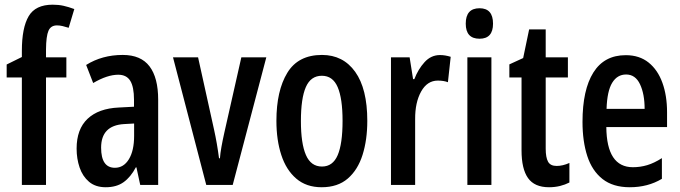

<svg xmlns="http://www.w3.org/2000/svg" viewBox="-20 -785 2888 815"><path d="M261.7 -456.1H175.3V0H72.8V-456.1H8.3V-511.2L72.8 -543V-569.3Q72.8 -667 101.6 -716.1Q130.4 -765.1 203.6 -765.1Q228.5 -765.1 249.3 -760.5Q270 -755.9 295.4 -746.6L271.5 -667Q257.8 -671.4 245.6 -674.3Q233.4 -677.2 221.7 -677.2Q195.8 -677.2 185.8 -654.5Q175.8 -631.8 175.3 -575.2V-541.5H261.7Z M501 -551.8Q578.1 -551.8 614.7 -503.4Q651.4 -455.1 651.4 -361.8V0H575.2L559.1 -74.7H556.6Q534.7 -33.2 504.6 -11.7Q474.6 9.8 428.7 9.8Q385.3 9.8 357.9 -13.4Q330.6 -36.6 317.9 -74Q305.2 -111.3 305.2 -154.3Q305.2 -236.8 351.8 -280.8Q398.4 -324.7 484.4 -328.6L548.8 -332V-361.3Q548.8 -416 533 -441.9Q517.1 -467.8 481.9 -467.8Q435.5 -467.8 375.5 -432.6L345.7 -509.3Q413.6 -551.8 501 -551.8ZM549.3 -260.7 506.3 -258.3Q409.2 -252.4 409.2 -158.2Q409.2 -72.8 467.8 -72.8Q504.9 -72.8 527.1 -109.1Q549.3 -145.5 549.3 -208.5Z M855.5 0 714.4 -541.5H820.8L888.7 -234.4Q901.4 -177.2 909.7 -113.3H913.6Q915 -133.8 919.9 -161.1Q924.8 -188.5 932.1 -221.2L1004.4 -541.5H1110.4L967.8 0Z M1539.1 -272Q1539.1 -191.4 1519 -127.7Q1499 -64 1456.3 -27.1Q1413.6 9.8 1345.2 9.8Q1280.3 9.8 1237.5 -26.9Q1194.8 -63.5 1174.1 -127Q1153.3 -190.4 1153.3 -272Q1153.3 -399.9 1199.5 -475.8Q1245.6 -551.8 1346.7 -551.8Q1436.5 -551.8 1487.8 -480Q1539.1 -408.2 1539.1 -272ZM1257.3 -271Q1257.3 -175.8 1278.6 -127Q1299.8 -78.1 1346.7 -78.1Q1392.6 -78.1 1413.3 -126.2Q1434.1 -174.3 1434.1 -272Q1434.1 -367.2 1413.3 -415.3Q1392.6 -463.4 1346.2 -463.4Q1299.3 -463.4 1278.3 -415.5Q1257.3 -367.7 1257.3 -271Z M1847.7 -551.3Q1869.6 -551.3 1893.1 -543.9L1881.3 -436Q1863.8 -442.9 1838.4 -442.9Q1793.5 -442.9 1767.6 -396.5Q1741.7 -350.1 1742.2 -279.3V0H1639.6V-541.5H1718.8L1733.4 -449.2H1738.8Q1754.9 -491.2 1782.2 -521.2Q1809.6 -551.3 1847.7 -551.3Z M2015.6 -750Q2072.8 -750 2072.8 -684.6Q2072.8 -620.6 2015.6 -620.6Q1957 -620.6 1957 -684.6Q1957 -750 2015.6 -750ZM2065.9 -541.5V0H1963.9V-541.5Z M2342.8 -80.6Q2368.7 -80.6 2397 -93.3V-10.3Q2378.9 -1 2357.2 4.4Q2335.4 9.8 2310.5 9.8Q2249 9.8 2221.4 -29.1Q2193.8 -67.9 2193.8 -147V-456.1H2142.1V-511.7L2200.7 -538.6L2226.1 -660.2H2296.4V-541.5H2390.6V-456.1H2296.4V-153.8Q2296.4 -116.7 2306.4 -98.6Q2316.4 -80.6 2342.8 -80.6Z M2636.2 -550.8Q2694.3 -550.8 2733.2 -519.5Q2772 -488.3 2791.7 -433.8Q2811.5 -379.4 2811.5 -308.6V-245.6H2553.7Q2555.2 -75.2 2666.5 -75.2Q2697.8 -75.2 2727.3 -84Q2756.8 -92.8 2789.6 -113.8V-25.9Q2730 9.8 2653.3 9.8Q2582 9.8 2537.6 -25.1Q2493.2 -60.1 2472.9 -122.6Q2452.6 -185.1 2452.6 -267.6Q2452.6 -403.8 2498.8 -477.3Q2544.9 -550.8 2636.2 -550.8ZM2637.7 -468.8Q2600.1 -468.8 2578.6 -433.6Q2557.1 -398.4 2554.7 -322.8H2716.3Q2716.3 -385.7 2696.8 -427.2Q2677.2 -468.8 2637.7 -468.8Z"/></svg>

Font: Open Sans Condensed SemiBold
Style: Regular
Weight: 600
Width: 3
Designer: Monotype Design Team
Foundry: Monotype Imaging Inc.
Version: Version 3.000; ttfautohint (v1.8.4)